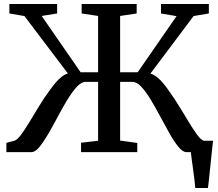

<svg xmlns="http://www.w3.org/2000/svg" viewBox="-20 -763 1094 963"><path d="M959.5 180Q958 160 955 135.8Q952 111.5 948.5 86.8Q945 62 942 39.5Q939 17 937 -0.5L895 -57H1048.5Q1046.5 -37.5 1043.8 -13.5Q1041 10.5 1038.5 36.5Q1036 62.5 1033.2 88.2Q1030.5 114 1028 137.5Q1025.5 161 1023 180ZM12 0V-46.5L51.5 -57Q65.5 -60.5 84.5 -85.8Q103.5 -111 126.2 -148.5Q149 -186 174.2 -227.8Q199.5 -269.5 226 -305.5Q241.5 -327.5 256.8 -345.8Q272 -364 287.8 -376.8Q303.5 -389.5 320.5 -394.5L102.5 -682.5L27 -695.5V-743H266.5V-695.5L189 -683L384.5 -400.5H472V-683L389.5 -695.5V-743H665.5V-695.5L582.5 -683V-400.5H670.5L865.5 -682L787.5 -695.5V-743H1027.5V-695.5L951 -682.5L734.5 -394Q751.5 -389 767.5 -376.2Q783.5 -363.5 798.8 -345.2Q814 -327 828.5 -305.5Q855 -269 880.5 -227.2Q906 -185.5 928.5 -148.2Q951 -111 969.8 -85.8Q988.5 -60.5 1002.5 -57L1042.5 -46.5V0H914.5Q897 0 875.8 -25.5Q854.5 -51 831.8 -91Q809 -131 785 -176.2Q761 -221.5 737 -261.5Q713 -301.5 689.5 -327Q666 -352.5 644 -352.5H582.5V-58L668.5 -46V0H386.5V-47L472 -57V-352.5H409.5Q388 -352.5 364.8 -327Q341.5 -301.5 317.2 -261.5Q293 -221.5 269 -176.2Q245 -131 221.8 -91Q198.5 -51 177.5 -25.5Q156.5 0 138 0Z"/></svg>

Font: Merriweather 36pt Medium
Style: Regular
Weight: 500
Version: Version 2.100